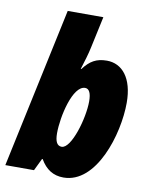

<svg xmlns="http://www.w3.org/2000/svg" viewBox="-92 -823 701 897"><g transform="rotate(10 258.5 -375.0)"><path d="M271 10C427 10 502 -235 502 -385C502 -503 449 -563 377 -563C327 -563 297 -545 266 -504H263C274 -539 287 -581 293 -611L325 -760H156L-6 0H130L158 -58H161C187 -13 222 10 271 10ZM238 -130C216 -130 206 -150 206 -189C206 -268 240 -420 299 -420C318 -420 328 -400 328 -361C328 -280 284 -130 238 -130Z"/></g></svg>

Font: Noto Sans Condensed Black
Style: Italic
Weight: 900
Width: 3
Italic angle: -12°
Designer: Monotype Design Team
Foundry: Monotype Imaging Inc.
Version: Version 2.013